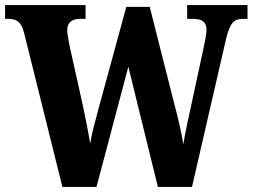

<svg xmlns="http://www.w3.org/2000/svg" viewBox="-23 -734 992 754"><path d="M71 -607 222 0H356L481 -472L597 0H731L865 -582C881 -648 898 -660 932 -660H949V-714H712V-660H733C771 -660 788 -648 788 -616C788 -603 782 -572 778 -553L730 -330C717 -272 704 -212 697 -167C690 -212 677 -268 660 -332L565 -707H473L365 -311C350 -256 338 -212 331 -170C325 -211 311 -278 301 -326L250 -555C246 -575 241 -604 241 -615C241 -645 258 -660 293 -660H313V-714H-3V-660H8C42 -660 60 -649 71 -607Z"/></svg>

Font: Noto Serif Myanmar Condensed ExtraBold
Style: Regular
Weight: 800
Width: 3
Designer: Ben Mitchell and the Monotype Design Team
Foundry: Monotype Imaging Inc.
Version: Version 2.106